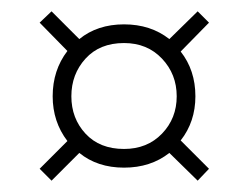

<svg xmlns="http://www.w3.org/2000/svg" viewBox="-20 -519 439 339"><path d="M199 -223Q152 -223 120 -249L71 -200L50 -221L99 -270Q73 -304 73 -349Q73 -395 99 -429L50 -479L71 -499L120 -450Q152 -476 199 -476Q246 -476 279 -450L329 -499L349 -479L299 -428Q325 -395 325 -349Q325 -304 299 -271L349 -221L329 -200L279 -249Q246 -223 199 -223ZM199 -256Q240 -256 266 -283Q292 -310 292 -349Q292 -388 266 -415.5Q240 -443 199 -443Q156 -443 131 -415.5Q106 -388 106 -349Q106 -310 131 -283Q156 -256 199 -256Z"/></svg>

Font: Phudu Light Light
Style: Regular
Weight: 300
Version: Version 1.005;gftools[0.9.23]